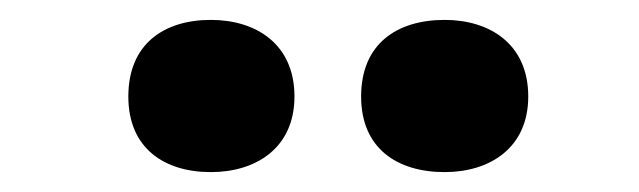

<svg xmlns="http://www.w3.org/2000/svg" viewBox="-20 -787 642 193"><path d="M109 -690C109 -638 145 -614 192 -614C237 -614 276 -638 276 -690C276 -743 237 -767 192 -767C145 -767 109 -743 109 -690ZM343 -690C343 -638 379 -614 427 -614C472 -614 511 -638 511 -690C511 -743 472 -767 427 -767C379 -767 343 -743 343 -690Z"/></svg>

Font: Noto Sans Gurmukhi Black
Style: Regular
Weight: 900
Designer: Jelle Bosma - Monotype Design Team
Foundry: Monotype Imaging Inc.
Version: Version 2.004